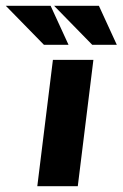

<svg xmlns="http://www.w3.org/2000/svg" viewBox="-84 -644 424 664"><path d="M239 -437 185 0H45L99 -437ZM153 -489H68L-64 -624H91ZM320 -489H235L103 -624H258Z"/></svg>

Font: Josefin Sans
Style: Bold Italic
Weight: 700
Italic angle: -7°
Designer: Santiago Orozco
Foundry: Typemade
Version: Version 2.000